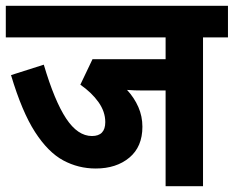

<svg xmlns="http://www.w3.org/2000/svg" viewBox="-20 -642 806 662"><path d="M680 -513V0H551V-330H474Q458 -330 444 -330.5Q430 -331 418 -332Q443 -305 457 -273Q471 -241 471 -205Q471 -136 426 -98.5Q381 -61 310 -61Q250 -61 198 -89Q146 -117 101 -186.5Q56 -256 18 -383L131 -419Q168 -294 208 -233.5Q248 -173 297 -173Q343 -173 343 -221Q343 -257 319.5 -290Q296 -323 257 -350L299 -438H551V-513H0V-622H766V-513Z"/></svg>

Font: Noto Sans SemiCondensed
Style: Bold Italic
Weight: 700
Width: 4
Italic angle: -12°
Designer: Monotype Design Team
Foundry: Monotype Imaging Inc.
Version: Version 2.013; ttfautohint (v1.8.4.7-5d5b)